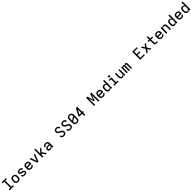

<svg xmlns="http://www.w3.org/2000/svg" viewBox="2167 -6601 12467 12467"><g transform="rotate(-45 8400.0 -367.5)"><path d="M99 0V-84H252V-651H99V-735H501V-651H348V-84H501V0Z M900 8Q870 8 841 3Q812 -2 785 -15Q758 -28 736.5 -48.5Q715 -69 701.5 -95.5Q688 -122 682.5 -151Q677 -180 677 -210V-310Q677 -340 682.5 -369Q688 -398 701.5 -424.5Q715 -451 736.5 -471.5Q758 -492 785 -505Q812 -518 841 -523Q870 -528 900 -528Q930 -528 959 -523Q988 -518 1015 -505Q1042 -492 1063.5 -471.5Q1085 -451 1098.5 -424.5Q1112 -398 1117.5 -369Q1123 -340 1123 -310V-210Q1123 -180 1117.5 -151Q1112 -122 1098.5 -95.5Q1085 -69 1063.5 -48.5Q1042 -28 1015 -15Q988 -2 959 3Q930 8 900 8ZM900 -76Q918 -76 935 -79.5Q952 -83 967.5 -91.5Q983 -100 995 -113Q1007 -126 1014 -142Q1021 -158 1024 -175Q1027 -192 1027 -210V-310Q1027 -328 1024 -345Q1021 -362 1014 -378Q1007 -394 995 -407Q983 -420 967.5 -428.5Q952 -437 935 -440.5Q918 -444 900 -444Q882 -444 865 -440.5Q848 -437 832.5 -428.5Q817 -420 805 -407Q793 -394 786 -378Q779 -362 776 -345Q773 -328 773 -310V-210Q773 -192 776 -175Q779 -158 786 -142Q793 -126 805 -113Q817 -100 832.5 -91.5Q848 -83 865 -79.5Q882 -76 900 -76Z M1499 8Q1474 8 1449 5.5Q1424 3 1400.5 -4.5Q1377 -12 1355 -25Q1333 -38 1317 -56.5Q1301 -75 1292 -99Q1283 -123 1283 -148Q1283 -149 1283 -149.5Q1283 -150 1283 -151H1379Q1379 -150 1379 -150Q1379 -150 1379 -150Q1379 -137 1385 -125Q1391 -113 1400.5 -104Q1410 -95 1422 -89.5Q1434 -84 1447 -81Q1460 -78 1473 -77Q1486 -76 1499 -76Q1511 -76 1523.5 -76.5Q1536 -77 1548 -79.5Q1560 -82 1572 -86Q1584 -90 1594.5 -96.5Q1605 -103 1612 -114Q1619 -125 1619 -137Q1619 -153 1609.5 -167Q1600 -181 1586.5 -189.5Q1573 -198 1557.5 -202.5Q1542 -207 1526 -209.5Q1510 -212 1494 -214Q1478 -216 1462.5 -219.5Q1447 -223 1431.5 -227.5Q1416 -232 1401.5 -238.5Q1387 -245 1373.5 -253.5Q1360 -262 1347.5 -272.5Q1335 -283 1325 -295.5Q1315 -308 1308 -322.5Q1301 -337 1297 -352.5Q1293 -368 1293 -384Q1293 -408 1302 -430.5Q1311 -453 1327 -470Q1343 -487 1364 -498.5Q1385 -510 1407.5 -516.5Q1430 -523 1454 -525.5Q1478 -528 1501 -528Q1525 -528 1549.5 -525.5Q1574 -523 1597 -515.5Q1620 -508 1640.5 -495Q1661 -482 1676.5 -463.5Q1692 -445 1700.5 -421.5Q1709 -398 1709 -374Q1709 -374 1709 -373Q1709 -372 1709 -372H1613Q1613 -372 1613 -372Q1613 -372 1613 -372Q1613 -391 1601.5 -406.5Q1590 -422 1573.5 -430.5Q1557 -439 1538.5 -441.5Q1520 -444 1501 -444Q1489 -444 1477.5 -443Q1466 -442 1454.5 -440Q1443 -438 1431.5 -434Q1420 -430 1410.5 -423Q1401 -416 1395 -405.5Q1389 -395 1389 -383Q1389 -367 1398.5 -353.5Q1408 -340 1421.5 -331Q1435 -322 1450.5 -317.5Q1466 -313 1481.5 -310.5Q1497 -308 1513 -306Q1529 -304 1544.5 -300.5Q1560 -297 1575.5 -292.5Q1591 -288 1605.5 -281.5Q1620 -275 1634 -266.5Q1648 -258 1660 -247.5Q1672 -237 1682 -224.5Q1692 -212 1699.5 -197.5Q1707 -183 1711 -167.5Q1715 -152 1715 -136Q1715 -112 1705.5 -89Q1696 -66 1679 -49Q1662 -32 1640 -20.5Q1618 -9 1594.5 -3Q1571 3 1547 5.5Q1523 8 1499 8Z M2103 8Q2073 8 2043.5 3Q2014 -2 1987 -14.5Q1960 -27 1938 -48Q1916 -69 1902 -95Q1888 -121 1882.5 -150.5Q1877 -180 1877 -210V-310Q1877 -340 1882.5 -369Q1888 -398 1901.5 -424.5Q1915 -451 1936.5 -471.5Q1958 -492 1985 -505Q2012 -518 2041 -523Q2070 -528 2100 -528Q2130 -528 2159 -523Q2188 -518 2215 -505Q2242 -492 2263.5 -471.5Q2285 -451 2298.5 -424.5Q2312 -398 2317.5 -369Q2323 -340 2323 -310V-218H1973V-210Q1973 -192 1976 -174.5Q1979 -157 1986.5 -141Q1994 -125 2006.5 -112Q2019 -99 2034.5 -90.5Q2050 -82 2067.5 -79Q2085 -76 2103 -76Q2122 -76 2141.5 -79Q2161 -82 2179 -90Q2197 -98 2210 -114Q2223 -130 2225 -149H2321Q2319 -124 2309.5 -100.5Q2300 -77 2283.5 -58.5Q2267 -40 2246 -26.5Q2225 -13 2201 -5.5Q2177 2 2152 5Q2127 8 2103 8ZM1973 -302H2227V-310Q2227 -328 2224 -345Q2221 -362 2214 -378Q2207 -394 2195 -407Q2183 -420 2167.5 -428.5Q2152 -437 2135 -440.5Q2118 -444 2100 -444Q2082 -444 2065 -440.5Q2048 -437 2032.5 -428.5Q2017 -420 2005 -407Q1993 -394 1986 -378Q1979 -362 1976 -345Q1973 -328 1973 -310Z M2645 0 2456 -520H2559L2676 -173Q2682 -155 2688 -136.5Q2694 -118 2700 -99Q2706 -118 2712 -136.5Q2718 -155 2724 -173L2841 -520H2944L2755 0Z M3104 0V-735H3200V-283L3409 -520H3529L3319 -282L3529 0H3415L3302 -152L3257 -212L3200 -148V0Z M3847 8Q3826 8 3804.5 5Q3783 2 3763 -6Q3743 -14 3726 -28Q3709 -42 3698 -60Q3687 -78 3682 -99Q3677 -120 3677 -142Q3677 -170 3686 -197Q3695 -224 3714 -244.5Q3733 -265 3758.5 -278Q3784 -291 3811 -298.5Q3838 -306 3865.5 -308.5Q3893 -311 3921 -311H4019V-348Q4019 -370 4009.5 -390.5Q4000 -411 3982 -423Q3964 -435 3942 -439.5Q3920 -444 3898 -444Q3878 -444 3858 -440.5Q3838 -437 3820 -427Q3802 -417 3790.5 -399.5Q3779 -382 3779 -362H3683Q3683 -387 3691.5 -412Q3700 -437 3715.5 -457Q3731 -477 3752.5 -491Q3774 -505 3798 -513.5Q3822 -522 3847.5 -525Q3873 -528 3898 -528Q3925 -528 3951.5 -524.5Q3978 -521 4003 -512Q4028 -503 4050 -487Q4072 -471 4087 -449Q4102 -427 4108.5 -401Q4115 -375 4115 -348V0H4019V-87Q4007 -63 3989 -44.5Q3971 -26 3947.5 -14Q3924 -2 3898.5 3Q3873 8 3847 8ZM3884 -76Q3909 -76 3933.5 -81.5Q3958 -87 3978 -102Q3998 -117 4008.5 -140.5Q4019 -164 4019 -189V-228H3921Q3906 -228 3890.5 -227Q3875 -226 3860 -223Q3845 -220 3830 -215.5Q3815 -211 3802 -203Q3789 -195 3781 -181Q3773 -167 3773 -152Q3773 -133 3783.5 -116.5Q3794 -100 3810.5 -91Q3827 -82 3846 -79Q3865 -76 3884 -76Z M5099 8Q5072 8 5044.5 4.5Q5017 1 4991.5 -9Q4966 -19 4944 -35.5Q4922 -52 4906.5 -74.5Q4891 -97 4883 -123.5Q4875 -150 4875 -177Q4875 -178 4875 -179Q4875 -180 4875 -181H4971Q4971 -180 4971 -179.5Q4971 -179 4971 -179Q4971 -156 4981.5 -134.5Q4992 -113 5011 -99.5Q5030 -86 5053 -81Q5076 -76 5099 -76Q5122 -76 5145 -81Q5168 -86 5187 -99.5Q5206 -113 5216.5 -135Q5227 -157 5227 -180Q5227 -207 5213.5 -231.5Q5200 -256 5179.5 -273.5Q5159 -291 5134 -302Q5109 -313 5084 -324Q5059 -335 5035 -347Q5011 -359 4988.5 -374.5Q4966 -390 4947 -409.5Q4928 -429 4914 -452.5Q4900 -476 4892.5 -502.5Q4885 -529 4885 -556Q4885 -583 4892.5 -609Q4900 -635 4914.5 -658Q4929 -681 4950 -698Q4971 -715 4996 -725Q5021 -735 5047.5 -739Q5074 -743 5101 -743Q5128 -743 5154.5 -739.5Q5181 -736 5205.5 -726Q5230 -716 5251.5 -699.5Q5273 -683 5287.5 -660.5Q5302 -638 5309.5 -612Q5317 -586 5317 -560Q5317 -559 5317 -558Q5317 -557 5317 -556H5221Q5221 -556 5221 -556.5Q5221 -557 5221 -558Q5221 -580 5211.5 -601Q5202 -622 5184.5 -635.5Q5167 -649 5145 -654Q5123 -659 5101 -659Q5079 -659 5056.5 -653.5Q5034 -648 5016.5 -634Q4999 -620 4990 -599Q4981 -578 4981 -555Q4981 -528 4994 -503.5Q5007 -479 5028 -461.5Q5049 -444 5073.5 -433Q5098 -422 5123 -411.5Q5148 -401 5172.5 -388.5Q5197 -376 5219 -360.5Q5241 -345 5260.5 -325.5Q5280 -306 5294 -282.5Q5308 -259 5315.5 -233Q5323 -207 5323 -180Q5323 -152 5315 -125.5Q5307 -99 5292 -76Q5277 -53 5254.5 -36Q5232 -19 5206.5 -9Q5181 1 5153.5 4.5Q5126 8 5099 8Z M5699 8Q5672 8 5644.5 4.5Q5617 1 5591.5 -9Q5566 -19 5544 -35.5Q5522 -52 5506.5 -74.5Q5491 -97 5483 -123.5Q5475 -150 5475 -177Q5475 -178 5475 -179Q5475 -180 5475 -181H5571Q5571 -180 5571 -179.5Q5571 -179 5571 -179Q5571 -156 5581.5 -134.5Q5592 -113 5611 -99.5Q5630 -86 5653 -81Q5676 -76 5699 -76Q5722 -76 5745 -81Q5768 -86 5787 -99.5Q5806 -113 5816.5 -135Q5827 -157 5827 -180Q5827 -207 5813.5 -231.5Q5800 -256 5779.5 -273.5Q5759 -291 5734 -302Q5709 -313 5684 -324Q5659 -335 5635 -347Q5611 -359 5588.5 -374.5Q5566 -390 5547 -409.5Q5528 -429 5514 -452.5Q5500 -476 5492.5 -502.5Q5485 -529 5485 -556Q5485 -583 5492.5 -609Q5500 -635 5514.5 -658Q5529 -681 5550 -698Q5571 -715 5596 -725Q5621 -735 5647.5 -739Q5674 -743 5701 -743Q5728 -743 5754.5 -739.5Q5781 -736 5805.5 -726Q5830 -716 5851.5 -699.5Q5873 -683 5887.5 -660.5Q5902 -638 5909.5 -612Q5917 -586 5917 -560Q5917 -559 5917 -558Q5917 -557 5917 -556H5821Q5821 -556 5821 -556.5Q5821 -557 5821 -558Q5821 -580 5811.5 -601Q5802 -622 5784.5 -635.5Q5767 -649 5745 -654Q5723 -659 5701 -659Q5679 -659 5656.5 -653.5Q5634 -648 5616.5 -634Q5599 -620 5590 -599Q5581 -578 5581 -555Q5581 -528 5594 -503.5Q5607 -479 5628 -461.5Q5649 -444 5673.5 -433Q5698 -422 5723 -411.5Q5748 -401 5772.5 -388.5Q5797 -376 5819 -360.5Q5841 -345 5860.5 -325.5Q5880 -306 5894 -282.5Q5908 -259 5915.5 -233Q5923 -207 5923 -180Q5923 -152 5915 -125.5Q5907 -99 5892 -76Q5877 -53 5854.5 -36Q5832 -19 5806.5 -9Q5781 1 5753.5 4.5Q5726 8 5699 8Z M6300 8Q6270 8 6241 3Q6212 -2 6185 -15Q6158 -28 6136.5 -48.5Q6115 -69 6101.5 -95.5Q6088 -122 6082.5 -151Q6077 -180 6077 -210V-525Q6077 -555 6082.5 -584Q6088 -613 6101.5 -639.5Q6115 -666 6136.5 -686.5Q6158 -707 6185 -720Q6212 -733 6241 -738Q6270 -743 6300 -743Q6330 -743 6359 -738Q6388 -733 6415 -720Q6442 -707 6463.5 -686.5Q6485 -666 6498.5 -639.5Q6512 -613 6517.5 -584Q6523 -555 6523 -525V-210Q6523 -180 6517.5 -151Q6512 -122 6498.5 -95.5Q6485 -69 6463.5 -48.5Q6442 -28 6415 -15Q6388 -2 6359 3Q6330 8 6300 8ZM6173 -332 6427 -500V-525Q6427 -543 6424 -560Q6421 -577 6414 -593Q6407 -609 6395 -622Q6383 -635 6367.5 -643.5Q6352 -652 6335 -655.5Q6318 -659 6300 -659Q6282 -659 6265 -655.5Q6248 -652 6232.5 -643.5Q6217 -635 6205 -622Q6193 -609 6186 -593Q6179 -577 6176 -560Q6173 -543 6173 -525ZM6300 -76Q6318 -76 6335 -79.5Q6352 -83 6367.5 -91.5Q6383 -100 6395 -113Q6407 -126 6414 -142Q6421 -158 6424 -175Q6427 -192 6427 -210V-403L6173 -235V-210Q6173 -192 6176 -175Q6179 -158 6186 -142Q6193 -126 6205 -113Q6217 -100 6232.5 -91.5Q6248 -83 6265 -79.5Q6282 -76 6300 -76Z M6947 0V-189H6677V-273L6924 -735H7043V-273H7115V-189H7043V0ZM6783 -273H6947V-582Z M7858 0V-735H7973L8100 -336L8227 -735H8342V0H8246V-147Q8246 -260 8250.5 -373.5Q8255 -487 8258 -600L8137 -221H8063L7942 -600Q7945 -487 7949.5 -373.5Q7954 -260 7954 -147V0Z M8703 8Q8673 8 8643.5 3Q8614 -2 8587 -14.5Q8560 -27 8538 -48Q8516 -69 8502 -95Q8488 -121 8482.5 -150.5Q8477 -180 8477 -210V-310Q8477 -340 8482.5 -369Q8488 -398 8501.5 -424.5Q8515 -451 8536.5 -471.5Q8558 -492 8585 -505Q8612 -518 8641 -523Q8670 -528 8700 -528Q8730 -528 8759 -523Q8788 -518 8815 -505Q8842 -492 8863.5 -471.5Q8885 -451 8898.5 -424.5Q8912 -398 8917.5 -369Q8923 -340 8923 -310V-218H8573V-210Q8573 -192 8576 -174.5Q8579 -157 8586.5 -141Q8594 -125 8606.5 -112Q8619 -99 8634.5 -90.5Q8650 -82 8667.5 -79Q8685 -76 8703 -76Q8722 -76 8741.5 -79Q8761 -82 8779 -90Q8797 -98 8810 -114Q8823 -130 8825 -149H8921Q8919 -124 8909.5 -100.5Q8900 -77 8883.5 -58.5Q8867 -40 8846 -26.5Q8825 -13 8801 -5.5Q8777 2 8752 5Q8727 8 8703 8ZM8573 -302H8827V-310Q8827 -328 8824 -345Q8821 -362 8814 -378Q8807 -394 8795 -407Q8783 -420 8767.5 -428.5Q8752 -437 8735 -440.5Q8718 -444 8700 -444Q8682 -444 8665 -440.5Q8648 -437 8632.5 -428.5Q8617 -420 8605 -407Q8593 -394 8586 -378Q8579 -362 8576 -345Q8573 -328 8573 -310Z M9262 8Q9235 8 9208 1.5Q9181 -5 9159 -20Q9137 -35 9120.5 -57Q9104 -79 9094.5 -104Q9085 -129 9081 -156Q9077 -183 9077 -210V-310Q9077 -337 9081 -364Q9085 -391 9094.5 -416Q9104 -441 9120.5 -463Q9137 -485 9159 -500Q9181 -515 9208 -521.5Q9235 -528 9262 -528Q9287 -528 9311.5 -522.5Q9336 -517 9357 -503.5Q9378 -490 9393.5 -470.5Q9409 -451 9419 -428V-735H9515V0H9419V-92Q9409 -69 9393.5 -49.5Q9378 -30 9357 -16.5Q9336 -3 9311.5 2.5Q9287 8 9262 8ZM9299 -76Q9316 -76 9333 -79.5Q9350 -83 9364.5 -92Q9379 -101 9390 -114.5Q9401 -128 9407.5 -143.5Q9414 -159 9416.5 -176Q9419 -193 9419 -210V-310Q9419 -327 9416.5 -344Q9414 -361 9407.5 -376.5Q9401 -392 9390 -405.5Q9379 -419 9364.5 -428Q9350 -437 9333 -440.5Q9316 -444 9299 -444Q9282 -444 9264.5 -440.5Q9247 -437 9232 -428.5Q9217 -420 9205 -407Q9193 -394 9186 -378Q9179 -362 9176 -344.5Q9173 -327 9173 -310V-210Q9173 -193 9176 -175.5Q9179 -158 9186 -142Q9193 -126 9205 -113Q9217 -100 9232 -91.5Q9247 -83 9264.5 -79.5Q9282 -76 9299 -76Z M9699 0V-84H9860V-436H9715V-520H9956V-84H10101V0ZM9834 -604V-736H9966V-604Z M10463 8Q10436 8 10410 1.5Q10384 -5 10362.5 -20.5Q10341 -36 10325.5 -58.5Q10310 -81 10301 -106Q10292 -131 10288.5 -157Q10285 -183 10285 -210V-520H10381V-210Q10381 -193 10383.5 -176Q10386 -159 10392.5 -143.5Q10399 -128 10409.5 -114.5Q10420 -101 10434.5 -92Q10449 -83 10466 -79.5Q10483 -76 10500 -76Q10517 -76 10534 -79.5Q10551 -83 10565.5 -92Q10580 -101 10590.5 -114.5Q10601 -128 10607.5 -143.5Q10614 -159 10616.5 -176Q10619 -193 10619 -210V-520H10715V0H10619V-92Q10609 -70 10593.5 -50Q10578 -30 10557 -16.5Q10536 -3 10511.5 2.5Q10487 8 10463 8Z M10858 0V-520H10954V-475Q10960 -487 10969 -497Q10978 -507 10989 -514.5Q11000 -522 11013.5 -525Q11027 -528 11041 -528Q11041 -528 11041 -528Q11041 -528 11041 -528Q11057 -528 11073.5 -523Q11090 -518 11103 -507.5Q11116 -497 11125 -482.5Q11134 -468 11139 -452Q11144 -468 11152.5 -482.5Q11161 -497 11173.5 -507.5Q11186 -518 11202 -523Q11218 -528 11235 -528Q11235 -528 11235 -528Q11235 -528 11235 -528Q11252 -528 11268.5 -523Q11285 -518 11298 -507Q11311 -496 11319.5 -481.5Q11328 -467 11333 -450.5Q11338 -434 11340 -417Q11342 -400 11342 -384V0H11246V-384Q11246 -395 11244 -406Q11242 -417 11235.5 -426Q11229 -435 11218.5 -439.5Q11208 -444 11197 -444Q11186 -444 11175.5 -439.5Q11165 -435 11158.5 -426Q11152 -417 11150 -406Q11148 -395 11148 -384V0H11052V-384Q11052 -395 11050 -406Q11048 -417 11041.5 -426Q11035 -435 11024.5 -439.5Q11014 -444 11003 -444Q10992 -444 10981.5 -439.5Q10971 -435 10964.5 -426Q10958 -417 10956 -406Q10954 -395 10954 -384V0Z M12093 0V-735H12515V-651H12189V-424H12450V-340H12189V-84H12515V0Z M12672 0 12846 -260 12672 -520H12789L12900 -344L13011 -520H13128L12954 -260L13128 0H13011L12900 -176L12789 0Z M13584 0Q13564 0 13543 -3.5Q13522 -7 13503.5 -16Q13485 -25 13470 -40Q13455 -55 13446 -74Q13437 -93 13433.5 -113.5Q13430 -134 13430 -155V-436H13285V-520H13430V-735H13525V-520H13715V-436H13525V-155Q13525 -142 13528 -128.5Q13531 -115 13539 -104.5Q13547 -94 13559 -89Q13571 -84 13584 -84H13715V0Z M14103 8Q14073 8 14043.5 3Q14014 -2 13987 -14.5Q13960 -27 13938 -48Q13916 -69 13902 -95Q13888 -121 13882.5 -150.5Q13877 -180 13877 -210V-310Q13877 -340 13882.5 -369Q13888 -398 13901.5 -424.5Q13915 -451 13936.5 -471.5Q13958 -492 13985 -505Q14012 -518 14041 -523Q14070 -528 14100 -528Q14130 -528 14159 -523Q14188 -518 14215 -505Q14242 -492 14263.5 -471.5Q14285 -451 14298.5 -424.5Q14312 -398 14317.5 -369Q14323 -340 14323 -310V-218H13973V-210Q13973 -192 13976 -174.5Q13979 -157 13986.5 -141Q13994 -125 14006.5 -112Q14019 -99 14034.5 -90.5Q14050 -82 14067.5 -79Q14085 -76 14103 -76Q14122 -76 14141.5 -79Q14161 -82 14179 -90Q14197 -98 14210 -114Q14223 -130 14225 -149H14321Q14319 -124 14309.5 -100.5Q14300 -77 14283.5 -58.5Q14267 -40 14246 -26.5Q14225 -13 14201 -5.5Q14177 2 14152 5Q14127 8 14103 8ZM13973 -302H14227V-310Q14227 -328 14224 -345Q14221 -362 14214 -378Q14207 -394 14195 -407Q14183 -420 14167.5 -428.5Q14152 -437 14135 -440.5Q14118 -444 14100 -444Q14082 -444 14065 -440.5Q14048 -437 14032.5 -428.5Q14017 -420 14005 -407Q13993 -394 13986 -378Q13979 -362 13976 -345Q13973 -328 13973 -310Z M14485 0V-520H14581V-428Q14591 -450 14606.5 -470Q14622 -490 14643 -503.5Q14664 -517 14688.5 -522.5Q14713 -528 14737 -528Q14764 -528 14790 -521.5Q14816 -515 14837.5 -499.5Q14859 -484 14874.5 -461.5Q14890 -439 14899 -414Q14908 -389 14911.5 -363Q14915 -337 14915 -310V0H14819V-310Q14819 -327 14816.5 -344Q14814 -361 14807.5 -376.5Q14801 -392 14790.5 -405.5Q14780 -419 14765.5 -428Q14751 -437 14734 -440.5Q14717 -444 14700 -444Q14683 -444 14666 -440.5Q14649 -437 14634.5 -428Q14620 -419 14609.5 -405.5Q14599 -392 14592.5 -376.5Q14586 -361 14583.5 -344Q14581 -327 14581 -310V0Z M15262 8Q15235 8 15208 1.5Q15181 -5 15159 -20Q15137 -35 15120.5 -57Q15104 -79 15094.5 -104Q15085 -129 15081 -156Q15077 -183 15077 -210V-310Q15077 -337 15081 -364Q15085 -391 15094.5 -416Q15104 -441 15120.5 -463Q15137 -485 15159 -500Q15181 -515 15208 -521.5Q15235 -528 15262 -528Q15287 -528 15311.5 -522.5Q15336 -517 15357 -503.5Q15378 -490 15393.5 -470.5Q15409 -451 15419 -428V-735H15515V0H15419V-92Q15409 -69 15393.5 -49.5Q15378 -30 15357 -16.5Q15336 -3 15311.5 2.5Q15287 8 15262 8ZM15299 -76Q15316 -76 15333 -79.5Q15350 -83 15364.5 -92Q15379 -101 15390 -114.5Q15401 -128 15407.5 -143.5Q15414 -159 15416.5 -176Q15419 -193 15419 -210V-310Q15419 -327 15416.5 -344Q15414 -361 15407.5 -376.5Q15401 -392 15390 -405.5Q15379 -419 15364.5 -428Q15350 -437 15333 -440.5Q15316 -444 15299 -444Q15282 -444 15264.5 -440.5Q15247 -437 15232 -428.5Q15217 -420 15205 -407Q15193 -394 15186 -378Q15179 -362 15176 -344.5Q15173 -327 15173 -310V-210Q15173 -193 15176 -175.5Q15179 -158 15186 -142Q15193 -126 15205 -113Q15217 -100 15232 -91.5Q15247 -83 15264.5 -79.5Q15282 -76 15299 -76Z M15903 8Q15873 8 15843.5 3Q15814 -2 15787 -14.5Q15760 -27 15738 -48Q15716 -69 15702 -95Q15688 -121 15682.5 -150.5Q15677 -180 15677 -210V-310Q15677 -340 15682.5 -369Q15688 -398 15701.5 -424.5Q15715 -451 15736.5 -471.5Q15758 -492 15785 -505Q15812 -518 15841 -523Q15870 -528 15900 -528Q15930 -528 15959 -523Q15988 -518 16015 -505Q16042 -492 16063.5 -471.5Q16085 -451 16098.5 -424.5Q16112 -398 16117.5 -369Q16123 -340 16123 -310V-218H15773V-210Q15773 -192 15776 -174.5Q15779 -157 15786.5 -141Q15794 -125 15806.5 -112Q15819 -99 15834.5 -90.5Q15850 -82 15867.5 -79Q15885 -76 15903 -76Q15922 -76 15941.5 -79Q15961 -82 15979 -90Q15997 -98 16010 -114Q16023 -130 16025 -149H16121Q16119 -124 16109.5 -100.5Q16100 -77 16083.5 -58.5Q16067 -40 16046 -26.5Q16025 -13 16001 -5.5Q15977 2 15952 5Q15927 8 15903 8ZM15773 -302H16027V-310Q16027 -328 16024 -345Q16021 -362 16014 -378Q16007 -394 15995 -407Q15983 -420 15967.5 -428.5Q15952 -437 15935 -440.5Q15918 -444 15900 -444Q15882 -444 15865 -440.5Q15848 -437 15832.5 -428.5Q15817 -420 15805 -407Q15793 -394 15786 -378Q15779 -362 15776 -345Q15773 -328 15773 -310Z M16462 8Q16435 8 16408 1.5Q16381 -5 16359 -20Q16337 -35 16320.5 -57Q16304 -79 16294.5 -104Q16285 -129 16281 -156Q16277 -183 16277 -210V-310Q16277 -337 16281 -364Q16285 -391 16294.5 -416Q16304 -441 16320.5 -463Q16337 -485 16359 -500Q16381 -515 16408 -521.5Q16435 -528 16462 -528Q16487 -528 16511.5 -522.5Q16536 -517 16557 -503.5Q16578 -490 16593.5 -470.5Q16609 -451 16619 -428V-735H16715V0H16619V-92Q16609 -69 16593.5 -49.5Q16578 -30 16557 -16.5Q16536 -3 16511.5 2.5Q16487 8 16462 8ZM16499 -76Q16516 -76 16533 -79.5Q16550 -83 16564.5 -92Q16579 -101 16590 -114.5Q16601 -128 16607.5 -143.5Q16614 -159 16616.5 -176Q16619 -193 16619 -210V-310Q16619 -327 16616.5 -344Q16614 -361 16607.5 -376.5Q16601 -392 16590 -405.5Q16579 -419 16564.5 -428Q16550 -437 16533 -440.5Q16516 -444 16499 -444Q16482 -444 16464.5 -440.5Q16447 -437 16432 -428.5Q16417 -420 16405 -407Q16393 -394 16386 -378Q16379 -362 16376 -344.5Q16373 -327 16373 -310V-210Q16373 -193 16376 -175.5Q16379 -158 16386 -142Q16393 -126 16405 -113Q16417 -100 16432 -91.5Q16447 -83 16464.5 -79.5Q16482 -76 16499 -76Z"/></g></svg>

Font: Iosevka SS04 Medium Extended
Style: Regular
Weight: 500
Width: 7
Monospace: yes
Designer: Belleve Invis
Foundry: Belleve Invis
Version: Version 19.0.0; ttfautohint (v1.8.4)